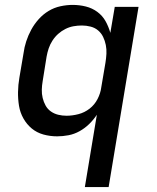

<svg xmlns="http://www.w3.org/2000/svg" viewBox="-20 -548 640 783"><path d="M326 215 375 -80Q361 -59 343.5 -42Q326 -25 304.5 -13Q283 -1 259.5 3.5Q236 8 213 8Q184 8 157 0.5Q130 -7 109.5 -24Q89 -41 75.5 -65Q62 -89 57.5 -116.5Q53 -144 53.5 -173Q54 -202 59 -231L76 -331Q79 -355 87 -379.5Q95 -404 107.5 -427Q120 -450 138 -470Q156 -490 178.5 -503.5Q201 -517 226.5 -522.5Q252 -528 276 -528Q304 -528 330 -521.5Q356 -515 377 -499.5Q398 -484 410.5 -461.5Q423 -439 430 -414L448 -520H545L423 215ZM251 -76Q275 -76 300 -82.5Q325 -89 345.5 -105Q366 -121 378 -144.5Q390 -168 393 -192L410 -292Q413 -310 414 -328.5Q415 -347 411.5 -364.5Q408 -382 400.5 -397.5Q393 -413 380 -424Q367 -435 349.5 -439.5Q332 -444 314 -444Q297 -444 280 -441Q263 -438 247 -430Q231 -422 217.5 -410Q204 -398 194 -382.5Q184 -367 178.5 -350.5Q173 -334 170 -317L154 -217Q151 -200 150.5 -182.5Q150 -165 154 -148.5Q158 -132 166 -117.5Q174 -103 187.5 -93.5Q201 -84 217.5 -80Q234 -76 251 -76Z"/></svg>

Font: Iosevka Aile Medium Oblique
Style: Regular
Weight: 500
Italic angle: -9°
Designer: Belleve Invis
Foundry: Belleve Invis
Version: Version 31.1.0; ttfautohint (v1.8.4)